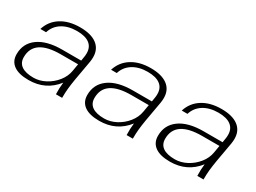

<svg xmlns="http://www.w3.org/2000/svg" viewBox="-38 -930 1822 1369"><g transform="rotate(30 873.0 -245.0)"><path d="M37 -108Q37 -197 107 -247.5Q177 -298 303 -298H459L465 -335Q467 -345 467 -363Q467 -413 432 -439.5Q397 -466 329 -466Q257 -466 207.5 -435Q158 -404 141 -348H94Q117 -421 180 -460.5Q243 -500 335 -500Q425 -500 473 -464Q521 -428 521 -361Q521 -344 518 -324L489 -160Q481 -112 477.5 -77.5Q474 -43 474 0H423Q421 -51 427 -98Q343 10 202 10Q121 10 79 -20.5Q37 -51 37 -108ZM443 -205 453 -264H311Q92 -264 92 -115Q92 -69 125.5 -45.5Q159 -22 224 -22Q273 -22 320.5 -47Q368 -72 401.5 -114Q435 -156 443 -205Z M619 -108Q619 -197 689 -247.5Q759 -298 885 -298H1041L1047 -335Q1049 -345 1049 -363Q1049 -413 1014 -439.5Q979 -466 911 -466Q839 -466 789.5 -435Q740 -404 723 -348H676Q699 -421 762 -460.5Q825 -500 917 -500Q1007 -500 1055 -464Q1103 -428 1103 -361Q1103 -344 1100 -324L1071 -160Q1063 -112 1059.5 -77.5Q1056 -43 1056 0H1005Q1003 -51 1009 -98Q925 10 784 10Q703 10 661 -20.5Q619 -51 619 -108ZM1025 -205 1035 -264H893Q674 -264 674 -115Q674 -69 707.5 -45.5Q741 -22 806 -22Q855 -22 902.5 -47Q950 -72 983.5 -114Q1017 -156 1025 -205Z M1201 -108Q1201 -197 1271 -247.5Q1341 -298 1467 -298H1623L1629 -335Q1631 -345 1631 -363Q1631 -413 1596 -439.5Q1561 -466 1493 -466Q1421 -466 1371.5 -435Q1322 -404 1305 -348H1258Q1281 -421 1344 -460.5Q1407 -500 1499 -500Q1589 -500 1637 -464Q1685 -428 1685 -361Q1685 -344 1682 -324L1653 -160Q1645 -112 1641.5 -77.5Q1638 -43 1638 0H1587Q1585 -51 1591 -98Q1507 10 1366 10Q1285 10 1243 -20.5Q1201 -51 1201 -108ZM1607 -205 1617 -264H1475Q1256 -264 1256 -115Q1256 -69 1289.5 -45.5Q1323 -22 1388 -22Q1437 -22 1484.5 -47Q1532 -72 1565.5 -114Q1599 -156 1607 -205Z"/></g></svg>

Font: Fahkwang ExtraLight
Style: Italic
Weight: 275
Italic angle: -10°
Designer: Suppakit Chalermlarp | Katatrad Co.,Ltd.
Foundry: Cadson Demak Co.,Ltd.
Version: Version 1.000; ttfautohint (v1.6)